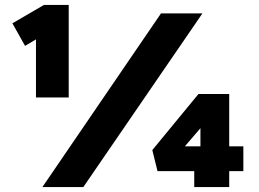

<svg xmlns="http://www.w3.org/2000/svg" viewBox="-20 -754 1043 774"><path d="M125 -361V-660L148 -609L81 -569L30 -660L157 -734H257V-361H191Q177 -361 161 -361Q145 -361 125 -361ZM151 0 629 -700H796L316 0ZM888 -164H961V-64H888ZM696 -130 680 -164H843L788 -122V-282L817 -271ZM904 0H763V-102L820 -64H615L594 -149L780 -375H904Z"/></svg>

Font: Lexend Giga ExtraBold
Style: Regular
Weight: 800
Designer: Bonnie Shaver-Troup, Thomas Jockin
Foundry: Lexend
Version: Version 1.007